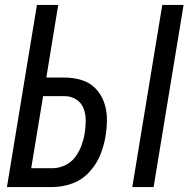

<svg xmlns="http://www.w3.org/2000/svg" viewBox="-20 -755 761 775"><path d="M514 0H600L721 -735H635ZM8 0H192Q231 0 270.5 -14Q310 -28 339.5 -59.5Q369 -91 384.5 -129Q400 -167 406 -206Q412 -241 411.5 -276.5Q411 -312 399.5 -343.5Q388 -375 365 -398.5Q342 -422 309 -432Q276 -442 241 -442H167L215 -735H129ZM106 -76 154 -367H241Q266 -367 287 -354Q308 -341 317 -318Q326 -295 326 -269.5Q326 -244 322 -218Q318 -193 309 -168Q300 -143 283.5 -121Q267 -99 242 -87.5Q217 -76 192 -76Z"/></svg>

Font: Iosevka Sparkle
Style: Italic
Weight: 400
Italic angle: -9°
Designer: Belleve Invis
Foundry: Belleve Invis
Version: Version 4.5.0; ttfautohint (v1.8.3)